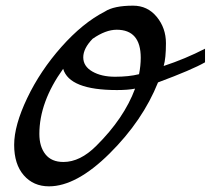

<svg xmlns="http://www.w3.org/2000/svg" viewBox="-20 -664 744 678"><path d="M704 -492V-444Q659 -418 538 -373Q484 -238 367 -122Q250 -6 153 -6Q98 -6 64 -45Q30 -84 30 -152.5Q30 -221 76 -317.5Q122 -414 197 -498.5Q272 -583 350 -623Q382 -644 450 -644Q501 -644 533.5 -604.5Q566 -565 566 -511.5Q566 -458 558 -431Q634 -456 704 -492ZM307 -527Q274 -493 274 -461.5Q274 -430 306 -411.5Q338 -393 386.5 -393Q435 -393 471 -402Q477 -432 477 -460Q477 -559 392 -559Q353 -559 307 -527ZM320 -149Q418 -246 457 -351Q432 -346 393 -346Q225 -346 203 -421Q119 -304 119 -191Q119 -146 140.5 -119Q162 -92 204 -92Q263 -92 320 -149Z"/></svg>

Font: Marck Script
Style: Regular
Weight: 400
Designer: Denis Masharov, Marck Fogel
Foundry: Denis Masharov
Version: Version 1.002